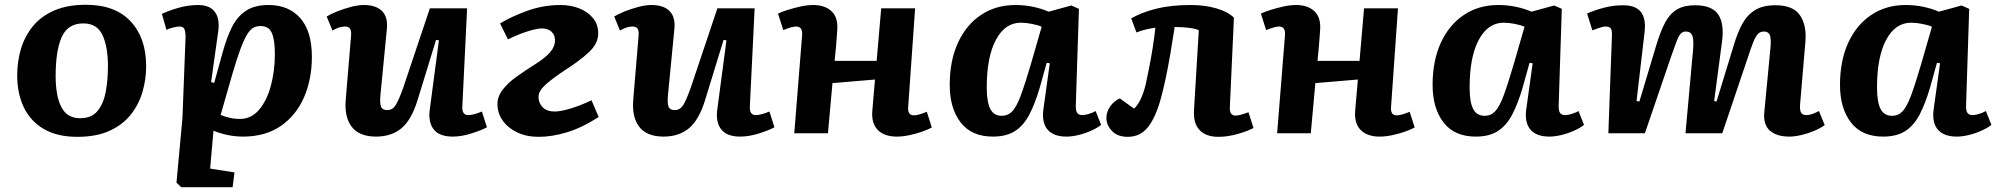

<svg xmlns="http://www.w3.org/2000/svg" viewBox="-20 -558 8364 804"><path d="M304 15Q220 15 164 -17.5Q108 -50 80 -108Q52 -166 52 -243Q52 -301 68 -354Q84 -407 118 -448.5Q152 -490 207 -514Q262 -538 340 -538Q462 -538 527 -468.5Q592 -399 592 -281Q592 -224 576 -171Q560 -118 526 -76Q492 -34 437 -9.5Q382 15 304 15ZM315 -63Q364 -63 389 -94Q414 -125 423 -175Q432 -225 432 -280Q432 -363 409 -411.5Q386 -460 329 -460Q264 -460 238.5 -403Q213 -346 213 -240Q213 -156 237 -109.5Q261 -63 315 -63Z M757 -402Q757 -424 752.5 -435.5Q748 -447 732 -447Q722 -447 704 -442.5Q686 -438 677 -433L658 -500Q685 -513 726.5 -525Q768 -537 810 -537Q858 -537 879.5 -508.5Q901 -480 894 -428L864 -214L877 -211L913 -341Q929 -399 950.5 -443Q972 -487 1008.5 -512Q1045 -537 1105 -537Q1189 -537 1237.5 -482Q1286 -427 1286 -320Q1286 -227 1253.5 -151.5Q1221 -76 1156.5 -31Q1092 14 998 14Q961 14 927 6Q893 -2 874 -11L860 148L962 164L954 226H739L719 207L744 -64ZM1071 -449Q1054 -449 1041 -442Q1028 -435 1015 -414Q1002 -393 987 -353Q972 -313 953 -248L904 -77Q919 -70 940.5 -65Q962 -60 985 -60Q1032 -60 1064.5 -98Q1097 -136 1114 -198Q1131 -260 1131 -333Q1131 -390 1118.5 -419.5Q1106 -449 1071 -449Z M1348 -489Q1364 -499 1391.5 -510Q1419 -521 1449 -529Q1479 -537 1504 -537Q1555 -537 1580 -511.5Q1605 -486 1600 -437L1573 -159Q1570 -126 1575.5 -111.5Q1581 -97 1602 -97Q1623 -97 1636 -116.5Q1649 -136 1669 -192L1780 -523H1936L1916 -112Q1914 -76 1941 -76Q1962 -76 1998 -91L2019 -25Q1995 -12 1953.5 1Q1912 14 1876 14Q1819 14 1795.5 -17Q1772 -48 1780 -102L1818 -389L1806 -391L1728 -137Q1702 -54 1660 -20Q1618 14 1555 14Q1484 14 1452.5 -27.5Q1421 -69 1428 -144L1450 -407Q1452 -430 1445.5 -438.5Q1439 -447 1424 -447Q1401 -447 1372 -430Z M2074 -460Q2124 -490 2190 -513.5Q2256 -537 2327 -537Q2370 -537 2405.5 -523Q2441 -509 2463 -482.5Q2485 -456 2485 -418Q2485 -375 2444.5 -338Q2404 -301 2347 -265Q2294 -230 2264.5 -203.5Q2235 -177 2235 -152Q2235 -127 2252.5 -109Q2270 -91 2303 -91Q2327 -91 2367.5 -103Q2408 -115 2457 -138L2487 -68Q2417 -23 2354 -4Q2291 15 2236 15Q2184 15 2145 -4Q2106 -23 2084.5 -54Q2063 -85 2063 -122Q2063 -154 2085 -182.5Q2107 -211 2142.5 -236.5Q2178 -262 2218 -287Q2264 -316 2284 -339.5Q2304 -363 2304 -389Q2304 -413 2288.5 -426Q2273 -439 2250 -439Q2227 -439 2187 -426Q2147 -413 2107 -393Z M2552 -489Q2568 -499 2595.5 -510Q2623 -521 2653 -529Q2683 -537 2708 -537Q2759 -537 2784 -511.5Q2809 -486 2804 -437L2777 -159Q2774 -126 2779.5 -111.5Q2785 -97 2806 -97Q2827 -97 2840 -116.5Q2853 -136 2873 -192L2984 -523H3140L3120 -112Q3118 -76 3145 -76Q3166 -76 3202 -91L3223 -25Q3199 -12 3157.5 1Q3116 14 3080 14Q3023 14 2999.5 -17Q2976 -48 2984 -102L3022 -389L3010 -391L2932 -137Q2906 -54 2864 -20Q2822 14 2759 14Q2688 14 2656.5 -27.5Q2625 -69 2632 -144L2654 -407Q2656 -430 2649.5 -438.5Q2643 -447 2628 -447Q2605 -447 2576 -430Z M3644 -225 3466 -210 3447 0H3306L3339 -412Q3341 -447 3314 -447Q3297 -447 3260 -432L3238 -501Q3252 -508 3277 -516Q3302 -524 3331 -530.5Q3360 -537 3386 -537Q3434 -537 3462 -511Q3490 -485 3486 -432Q3484 -399 3481 -364.5Q3478 -330 3475 -303H3651L3670 -523H3812L3783 -110Q3780 -75 3807 -75Q3816 -75 3829 -78.5Q3842 -82 3861 -90L3882 -24Q3867 -16 3842 -7Q3817 2 3788.5 8Q3760 14 3735 14Q3683 14 3655.5 -14Q3628 -42 3633 -96Z M4485 -119Q4484 -95 4490.5 -85.5Q4497 -76 4513 -76Q4522 -76 4538 -80.5Q4554 -85 4568 -93L4591 -35Q4576 -23 4551 -11.5Q4526 0 4498 7Q4470 14 4446 14Q4392 14 4367 -15Q4342 -44 4349 -99L4376 -293L4363 -295L4334 -191Q4314 -123 4290 -77.5Q4266 -32 4230 -9Q4194 14 4138 14Q4048 14 4002.5 -45.5Q3957 -105 3957 -202Q3957 -304 3991.5 -379Q4026 -454 4088 -495.5Q4150 -537 4232 -537Q4272 -537 4308.5 -529Q4345 -521 4371 -509L4466 -535L4498 -521ZM4175 -73Q4201 -73 4219 -92Q4237 -111 4254.5 -158Q4272 -205 4297 -290L4342 -446Q4327 -453 4301 -458Q4275 -463 4255 -463Q4189 -463 4150.5 -391.5Q4112 -320 4112 -192Q4112 -130 4127 -101.5Q4142 -73 4175 -73Z M4717 -481Q4760 -506 4821.5 -521.5Q4883 -537 4967 -537Q5025 -537 5073.5 -523Q5122 -509 5147 -484L5130 -109Q5128 -74 5154 -74Q5163 -74 5176 -77.5Q5189 -81 5208 -88L5229 -22Q5207 -10 5164.5 2.5Q5122 15 5082 15Q5030 15 5003 -13.5Q4976 -42 4980 -100L5000 -431Q4991 -437 4962 -441Q4933 -445 4899 -445Q4891 -392 4881 -333.5Q4871 -275 4860 -224Q4849 -173 4840 -142Q4819 -66 4787 -25.5Q4755 15 4702 15Q4660 15 4636.5 -9.5Q4613 -34 4613 -64Q4613 -90 4629 -112.5Q4645 -135 4669 -146L4729 -103Q4760 -132 4778 -206Q4784 -234 4792 -274Q4800 -314 4807 -358.5Q4814 -403 4818 -442Q4801 -440 4778 -434.5Q4755 -429 4739 -422Z M5666 -225 5488 -210 5469 0H5328L5361 -412Q5363 -447 5336 -447Q5319 -447 5282 -432L5260 -501Q5274 -508 5299 -516Q5324 -524 5353 -530.5Q5382 -537 5408 -537Q5456 -537 5484 -511Q5512 -485 5508 -432Q5506 -399 5503 -364.5Q5500 -330 5497 -303H5673L5692 -523H5834L5805 -110Q5802 -75 5829 -75Q5838 -75 5851 -78.5Q5864 -82 5883 -90L5904 -24Q5889 -16 5864 -7Q5839 2 5810.5 8Q5782 14 5757 14Q5705 14 5677.5 -14Q5650 -42 5655 -96Z M6507 -119Q6506 -95 6512.5 -85.5Q6519 -76 6535 -76Q6544 -76 6560 -80.5Q6576 -85 6590 -93L6613 -35Q6598 -23 6573 -11.5Q6548 0 6520 7Q6492 14 6468 14Q6414 14 6389 -15Q6364 -44 6371 -99L6398 -293L6385 -295L6356 -191Q6336 -123 6312 -77.5Q6288 -32 6252 -9Q6216 14 6160 14Q6070 14 6024.5 -45.5Q5979 -105 5979 -202Q5979 -304 6013.5 -379Q6048 -454 6110 -495.5Q6172 -537 6254 -537Q6294 -537 6330.5 -529Q6367 -521 6393 -509L6488 -535L6520 -521ZM6197 -73Q6223 -73 6241 -92Q6259 -111 6276.5 -158Q6294 -205 6319 -290L6364 -446Q6349 -453 6323 -458Q6297 -463 6277 -463Q6211 -463 6172.5 -391.5Q6134 -320 6134 -192Q6134 -130 6149 -101.5Q6164 -73 6197 -73Z M7070 -353Q7073 -392 7066.5 -409Q7060 -426 7039 -426Q7027 -426 7018.5 -417.5Q7010 -409 7001 -385.5Q6992 -362 6977 -319L6868 0H6715L6730 -410Q6731 -431 6725 -439Q6719 -447 6703 -447Q6692 -447 6677.5 -441.5Q6663 -436 6648 -431L6626 -501Q6653 -514 6694 -525Q6735 -536 6776 -536Q6830 -536 6851.5 -507.5Q6873 -479 6867 -426L6833 -135L6845 -133L6917 -373Q6934 -429 6953.5 -465Q6973 -501 7002.5 -518.5Q7032 -536 7078 -536Q7149 -536 7175 -497.5Q7201 -459 7191 -384L7158 -135L7168 -133L7240 -368Q7255 -419 7275 -456.5Q7295 -494 7328 -515Q7361 -536 7415 -536Q7489 -536 7517.5 -494Q7546 -452 7540 -382L7518 -123Q7516 -100 7521 -88Q7526 -76 7545 -76Q7556 -76 7570 -81Q7584 -86 7597 -93L7621 -34Q7603 -21 7577 -10Q7551 1 7523 7.5Q7495 14 7473 14Q7420 14 7391.5 -11Q7363 -36 7368 -88L7394 -360Q7397 -397 7391 -411.5Q7385 -426 7366 -426Q7351 -426 7341 -415.5Q7331 -405 7321 -379.5Q7311 -354 7296 -308L7192 0H7038Z M8213 -119Q8212 -95 8218.5 -85.5Q8225 -76 8241 -76Q8250 -76 8266 -80.5Q8282 -85 8296 -93L8319 -35Q8304 -23 8279 -11.5Q8254 0 8226 7Q8198 14 8174 14Q8120 14 8095 -15Q8070 -44 8077 -99L8104 -293L8091 -295L8062 -191Q8042 -123 8018 -77.5Q7994 -32 7958 -9Q7922 14 7866 14Q7776 14 7730.5 -45.5Q7685 -105 7685 -202Q7685 -304 7719.5 -379Q7754 -454 7816 -495.5Q7878 -537 7960 -537Q8000 -537 8036.5 -529Q8073 -521 8099 -509L8194 -535L8226 -521ZM7903 -73Q7929 -73 7947 -92Q7965 -111 7982.5 -158Q8000 -205 8025 -290L8070 -446Q8055 -453 8029 -458Q8003 -463 7983 -463Q7917 -463 7878.5 -391.5Q7840 -320 7840 -192Q7840 -130 7855 -101.5Q7870 -73 7903 -73Z"/></svg>

Font: Literata 7pt
Style: Bold Italic
Weight: 700
Italic angle: -2°
Designer: Latin by Veronika Burian and Jose Scaglione. Greek by Irene Vlachou. Cyrillic by Vera Evstafieva
Foundry: TypeTogether
Version: Version 3.002